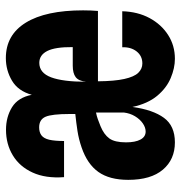

<svg xmlns="http://www.w3.org/2000/svg" viewBox="-2 -594 604 640"><g transform="rotate(-90 300.0 -274.0)"><path d="M145.5 7Q88.5 7 54.5 -33Q20.5 -73 20.5 -148.5Q20.5 -211 46.8 -248Q73 -285 128.5 -304Q156 -313.5 183.8 -317.8Q211.5 -322 240 -325V-343.5Q240 -403 230.8 -424.2Q221.5 -445.5 195.5 -445.5Q179 -445.5 168.8 -437.8Q158.5 -430 154.2 -411.8Q150 -393.5 150 -362.5H29.5Q25 -424 44.8 -467.2Q64.5 -510.5 102 -533.2Q139.5 -556 187.5 -556Q230 -556 262.5 -536Q295 -516 304 -470Q316.5 -515.5 351 -536Q385.5 -556.5 426.5 -556.5Q503.5 -556.5 544.5 -490Q585.5 -423.5 585.5 -299Q585.5 -284.5 585 -273.2Q584.5 -262 583.5 -249.5H349Q349.5 -194 356.8 -161.5Q364 -129 377.2 -115.2Q390.5 -101.5 408.5 -101.5Q433.5 -101.5 448.5 -120.5Q463.5 -139.5 462.5 -168.5H582.5Q581 -117 559.8 -77.5Q538.5 -38 503.2 -15.5Q468 7 424 7Q393 7 359.8 -7Q326.5 -21 300.5 -52.2Q274.5 -83.5 263.5 -134.5Q254 -66 227.2 -29.5Q200.5 7 145.5 7ZM181.5 -90.5Q195 -90.5 208.8 -100Q222.5 -109.5 232.5 -126Q242.5 -142.5 245 -163.5V-256Q232.5 -253.5 223 -250Q213.5 -246.5 199.5 -241Q171.5 -229.5 158.5 -211.5Q145.5 -193.5 145.5 -156Q145.5 -125 154.8 -107.8Q164 -90.5 181.5 -90.5ZM347.5 -289Q350 -314 363 -323.8Q376 -333.5 401 -333.5H463Q463.5 -392 450 -418.5Q436.5 -445 410.5 -445Q377 -445 362.2 -405.5Q347.5 -366 347.5 -289Z"/></g></svg>

Font: Spline Sans Mono SemiBold
Style: Regular
Weight: 600
Monospace: yes
Version: Version 1.004